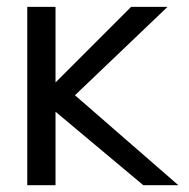

<svg xmlns="http://www.w3.org/2000/svg" viewBox="-20 -544 554 564"><path d="M143.1 -523.9V-301.8L365.2 -523.9H472.2L200.2 -264.2L503.9 0H400.9L143.1 -215.8V0H60.1V-523.9Z"/></svg>

Font: Miedinger*
Style: Book
Weight: 400
Version: Version 001.000